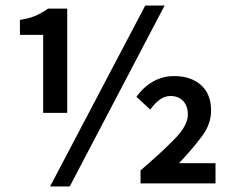

<svg xmlns="http://www.w3.org/2000/svg" viewBox="-20 -663 842 694"><path d="M136 -255V-537H52V-591Q88 -597 109.5 -606.5Q131 -616 154 -632H223V-255ZM161 11 505 -643H575L232 11ZM488 0V-47Q567 -115 613 -162.5Q659 -210 659 -249Q659 -280 642 -298Q625 -316 596 -316Q575 -316 557 -302.5Q539 -289 523 -267L473 -313Q499 -349 533.5 -368.5Q568 -388 610 -388Q670 -388 706.5 -355.5Q743 -323 743 -263Q743 -214 709 -169Q675 -124 627 -73H759V0Z"/></svg>

Font: Narnoor SemiBold
Style: Regular
Weight: 600
Designer: S. Sridhar Murthy
Foundry: SIL International
Version: Version 3.000